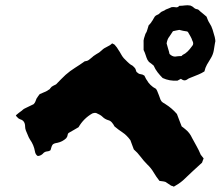

<svg xmlns="http://www.w3.org/2000/svg" viewBox="-20 -763 839 726"><path d="M793 -601Q791 -586 788 -570.5Q785 -555 776 -541Q769 -530 762.5 -518.5Q756 -507 753 -493Q742 -486 731 -481.5Q720 -477 710 -473Q703 -470 697.5 -468Q692 -466 687 -462Q680 -458 674.5 -459.5Q669 -461 664 -465Q660 -463 657.5 -461.5Q655 -460 651 -458Q621 -456 595 -468Q585 -478 576 -489.5Q567 -501 561 -515Q557 -519 552.5 -522Q548 -525 543 -529Q542 -531 540.5 -533Q539 -535 538 -536Q534 -544 531 -554Q528 -564 523 -574V-600Q522 -610 524.5 -618Q527 -626 530 -635Q535 -642 537 -650.5Q539 -659 542 -667Q544 -669 548 -673.5Q552 -678 554 -682Q558 -687 560 -691.5Q562 -696 565 -700Q569 -705 575 -707Q581 -709 585 -714Q590 -719 596 -721Q602 -723 607 -727Q613 -729 618.5 -731.5Q624 -734 629 -736Q637 -737 644.5 -735.5Q652 -734 658 -741Q669 -741 679 -742.5Q689 -744 700 -742Q708 -739 713 -734Q718 -729 726 -728Q731 -727 737 -720Q742 -716 748 -711Q754 -706 761 -700Q763 -695 765.5 -688.5Q768 -682 772 -676Q780 -664 784 -650.5Q788 -637 792 -623Q793 -618 794 -612Q795 -606 793 -601ZM707 -610Q705 -617 701 -624Q697 -631 693 -638Q692 -640 691 -641.5Q690 -643 688 -644Q672 -646 658 -650Q651 -649 645 -647.5Q639 -646 634 -645L620 -624Q613 -616 610 -599Q612 -590 615.5 -579.5Q619 -569 621 -559Q631 -549 642 -549Q648 -550 654 -550.5Q660 -551 666 -551Q668 -552 668.5 -553Q669 -554 670 -555Q681 -560 689.5 -568.5Q698 -577 705 -587Q715 -597 707 -610ZM750 -164Q748 -160 747 -156.5Q746 -153 744 -148Q726 -132 708 -115Q690 -98 672 -81Q664 -74 655 -68Q646 -62 637 -57Q635 -59 632 -59.5Q629 -60 627 -61L606 -75Q600 -77 594.5 -77.5Q589 -78 583 -79Q571 -94 561 -111Q551 -128 537 -141Q523 -155 511.5 -170.5Q500 -186 486 -198Q482 -209 478.5 -218Q475 -227 473 -233Q459 -252 443 -262.5Q427 -273 413 -285Q409 -293 403 -300Q397 -307 388 -309Q376 -313 368 -321Q363 -326 356.5 -329.5Q350 -333 343 -336Q336 -337 329 -334Q296 -315 277 -282Q268 -277 259 -271.5Q250 -266 239 -260Q236 -257 235.5 -251.5Q235 -246 230 -240Q216 -227 197 -223Q183 -221 179 -216Q175 -211 171 -195Q166 -191 158.5 -190.5Q151 -190 145 -185Q136 -174 123 -173Q114 -178 112 -191Q108 -215 93 -236Q88 -244 85 -252.5Q82 -261 78 -269Q75 -277 75 -284Q75 -307 56 -312Q50 -314 44 -321Q41 -324 40 -327Q46 -332 51.5 -336.5Q57 -341 63 -345Q67 -349 71 -351.5Q75 -354 78 -355Q86 -359 93.5 -362.5Q101 -366 107 -369Q112 -374 114 -379.5Q116 -385 118 -390Q121 -395 124 -399Q127 -403 130 -407Q138 -411 145 -413.5Q152 -416 159 -420Q161 -422 165 -424Q169 -426 170 -429Q175 -436 181 -438.5Q187 -441 192 -444Q202 -454 210.5 -463Q219 -472 228 -480Q245 -495 263.5 -506.5Q282 -518 300 -531Q310 -532 316 -536.5Q322 -541 329 -547Q333 -551 336.5 -553Q340 -555 344 -558Q356 -564 365 -573Q373 -581 384.5 -586Q396 -591 404 -599Q408 -597 411 -595.5Q414 -594 415 -592Q419 -588 422 -583.5Q425 -579 428 -574Q433 -567 437.5 -558.5Q442 -550 448 -543Q455 -536 461.5 -529.5Q468 -523 475 -518Q480 -516 483 -513Q486 -510 489 -507Q493 -503 494 -497Q495 -491 499 -489Q505 -483 512 -482.5Q519 -482 526 -477Q528 -474 530 -469Q532 -464 536 -459Q540 -451 549 -442Q558 -433 570 -427Q572 -424 574 -420Q578 -411 581 -402.5Q584 -394 587 -386Q590 -379 595.5 -375.5Q601 -372 606 -369Q630 -354 649 -332Q653 -321 657.5 -309.5Q662 -298 667 -285Q669 -284 672.5 -281Q676 -278 680 -275Q689 -268 695.5 -259.5Q702 -251 707 -240Q715 -225 723.5 -210Q732 -195 739 -178Q744 -171 750 -164Z"/></svg>

Font: Daruma Drop One
Style: Regular
Weight: 400
Designer: Maniackers Design
Version: Version 1.000